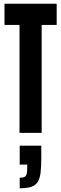

<svg xmlns="http://www.w3.org/2000/svg" viewBox="-20 -708 326 1023"><path d="M84 0V-575H4V-688H282V-575H202V0ZM85 295V239Q103 239 111.5 234Q120 229 122.5 217Q125 205 125 186V169H85V68H200V136Q200 183 196 213.5Q192 244 180.5 262Q169 280 146 287.5Q123 295 85 295Z"/></svg>

Font: Saira UltraCondensed ExtraBold
Style: Regular
Weight: 800
Width: 1
Designer: Hector Gatti with collaboration of the Omnibus-Type team
Foundry: Omnibus-Type
Version: Version 1.101